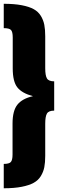

<svg xmlns="http://www.w3.org/2000/svg" viewBox="-20 -862 309 1024"><path d="M0 -841.8Q55.7 -841.8 95.5 -834.2Q135.3 -826.7 159.7 -813.2Q184.1 -799.8 197.8 -777.3Q211.4 -754.9 216.3 -729.7Q221.2 -704.6 221.2 -668.9V-498Q221.2 -459 230.5 -443.6Q239.7 -428.2 269 -428.2V-272Q239.7 -272 230.5 -256.6Q221.2 -241.2 221.2 -202.1V-30.8Q221.2 4.9 216.3 29.8Q211.4 54.7 197.8 77.1Q184.1 99.6 159.7 113Q135.3 126.5 95.5 134.3Q55.7 142.1 0 142.1V12.2Q28.3 12.2 37.6 2.2Q46.9 -7.8 46.9 -38.1V-203.1Q46.9 -271.5 73 -304Q99.1 -336.4 155.8 -349.1Q97.2 -364.7 72.5 -396Q47.9 -427.2 47.9 -497.1V-662.1Q47.9 -692.4 38.6 -702.1Q29.3 -711.9 0 -711.9Z"/></svg>

Font: Fira Sans Compressed Heavy
Style: Regular
Weight: 900
Width: 1
Designer: Carrois Corporate & Edenspiekermann AG
Foundry: Carrois Corporate GbR & Edenspiekermann AG
Version: Version 4.203;PS 004.203;hotconv 1.0.88;makeotf.lib2.5.64775